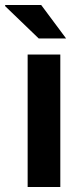

<svg xmlns="http://www.w3.org/2000/svg" viewBox="-42 -744 328 764"><path d="M68 0V-527H198V0ZM221 -591H112L-22 -720L-21 -724H122Z"/></svg>

Font: Archivo SemiBold SemiExpanded
Style: Regular
Weight: 600
Width: 6
Version: Version 2.001